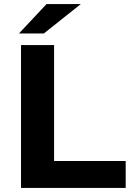

<svg xmlns="http://www.w3.org/2000/svg" viewBox="-20 -921 644 941"><path d="M83 0V-700H245V-132H596V0ZM73 -757 208 -901H376L195 -757Z"/></svg>

Font: Montserrat
Style: Bold
Weight: 700
Designer: Julieta Ulanovsky
Foundry: Julieta Ulanovsky
Version: Version 9.000; ttfautohint (v1.8.4.7-5d5b)